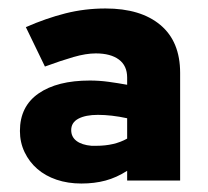

<svg xmlns="http://www.w3.org/2000/svg" viewBox="-20 -728 490 453"><path d="M172 -295Q140 -295 113.5 -304Q87 -313 68 -329.5Q49 -346 38 -369Q27 -392 27 -419Q27 -477 71 -507.5Q115 -538 192 -538Q214 -538 236 -535Q258 -532 280 -528V-545Q280 -573 260.5 -587.5Q241 -602 206 -602Q183 -602 153.5 -593.5Q124 -585 86 -571L41 -664Q89 -685 134.5 -696.5Q180 -708 229 -708Q312 -708 358.5 -669Q405 -630 405 -556V-302H280V-325Q255 -309 229 -302Q203 -295 172 -295ZM148 -421Q148 -405 160.5 -395.5Q173 -386 196 -384H207Q250 -384 280 -401V-449Q243 -457 211 -457Q182 -457 165 -448Q148 -439 148 -421Z"/></svg>

Font: Rosa Sans Black
Style: Regular
Weight: 900
Designer: Pentagram / MCKL
Foundry: Pentagram / MCKL
Version: Version 1.005;September 16, 2019;FontCreator 11.5.0.2425 64-